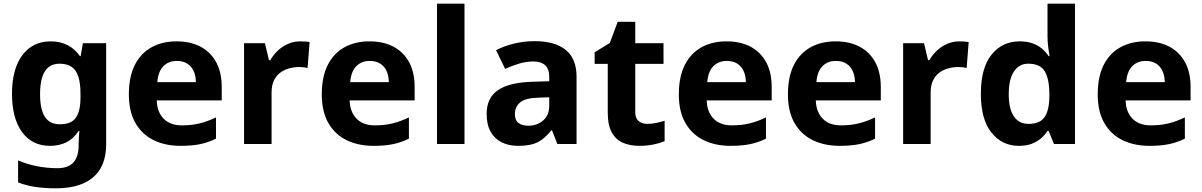

<svg xmlns="http://www.w3.org/2000/svg" viewBox="-20 -780 6512 1040"><path d="M255 -556Q305 -556 345 -536Q385 -516 413 -476H417L429 -546H555V1Q555 79 524.5 132Q494 185 433 212.5Q372 240 282 240Q224 240 174.5 233Q125 226 78 208V89Q128 110 181.5 120.5Q235 131 291 131Q349 131 377.5 100Q406 69 406 7V-4Q406 -21 407.5 -39Q409 -57 410 -71H406Q378 -28 339 -9Q300 10 251 10Q154 10 99.5 -64.5Q45 -139 45 -272Q45 -406 101 -481Q157 -556 255 -556ZM302 -435Q267 -435 243.5 -416.5Q220 -398 208.5 -361.5Q197 -325 197 -270Q197 -188 223 -147.5Q249 -107 304 -107Q333 -107 354 -114.5Q375 -122 388.5 -139.5Q402 -157 409 -185Q416 -213 416 -253V-271Q416 -330 404 -366Q392 -402 367 -418.5Q342 -435 302 -435Z M936 -556Q1012 -556 1066.5 -527Q1121 -498 1151 -443Q1181 -388 1181 -308V-236H829Q831 -173 866.5 -137Q902 -101 965 -101Q1018 -101 1061 -111.5Q1104 -122 1150 -144V-29Q1110 -9 1065.5 0.5Q1021 10 958 10Q876 10 813 -20.5Q750 -51 714 -113Q678 -175 678 -269Q678 -365 710.5 -428.5Q743 -492 801 -524Q859 -556 936 -556ZM937 -450Q894 -450 865.5 -422Q837 -394 832 -335H1041Q1041 -368 1029.5 -394Q1018 -420 995 -435Q972 -450 937 -450Z M1607 -556Q1618 -556 1633 -555Q1648 -554 1657 -552L1646 -412Q1639 -414 1625.5 -415.5Q1612 -417 1602 -417Q1573 -417 1546 -409.5Q1519 -402 1497.5 -386Q1476 -370 1463.5 -343.5Q1451 -317 1451 -278V0H1302V-546H1415L1437 -454H1444Q1460 -482 1484 -505Q1508 -528 1539.5 -542Q1571 -556 1607 -556Z M1981 -556Q2057 -556 2111.5 -527Q2166 -498 2196 -443Q2226 -388 2226 -308V-236H1874Q1876 -173 1911.5 -137Q1947 -101 2010 -101Q2063 -101 2106 -111.5Q2149 -122 2195 -144V-29Q2155 -9 2110.5 0.5Q2066 10 2003 10Q1921 10 1858 -20.5Q1795 -51 1759 -113Q1723 -175 1723 -269Q1723 -365 1755.5 -428.5Q1788 -492 1846 -524Q1904 -556 1981 -556ZM1982 -450Q1939 -450 1910.5 -422Q1882 -394 1877 -335H2086Q2086 -368 2074.5 -394Q2063 -420 2040 -435Q2017 -450 1982 -450Z M2496 0H2347V-760H2496Z M2876 -557Q2986 -557 3044.5 -509.5Q3103 -462 3103 -364V0H2999L2970 -74H2966Q2943 -45 2918.5 -26Q2894 -7 2862.5 1.5Q2831 10 2785 10Q2737 10 2698.5 -8.5Q2660 -27 2638 -65.5Q2616 -104 2616 -163Q2616 -250 2677 -291.5Q2738 -333 2860 -337L2955 -340V-364Q2955 -407 2932.5 -427Q2910 -447 2870 -447Q2830 -447 2792 -435.5Q2754 -424 2716 -407L2667 -508Q2711 -531 2764.5 -544Q2818 -557 2876 -557ZM2897 -251Q2825 -249 2797 -225Q2769 -201 2769 -162Q2769 -128 2789 -113.5Q2809 -99 2841 -99Q2889 -99 2922 -127.5Q2955 -156 2955 -208V-253Z M3486 -109Q3511 -109 3534 -114Q3557 -119 3580 -126V-15Q3556 -5 3520.5 2.5Q3485 10 3443 10Q3394 10 3355.5 -6Q3317 -22 3294.5 -61.5Q3272 -101 3272 -171V-434H3201V-497L3283 -547L3326 -662H3421V-546H3574V-434H3421V-171Q3421 -140 3439 -124.5Q3457 -109 3486 -109Z M3915 -556Q3991 -556 4045.5 -527Q4100 -498 4130 -443Q4160 -388 4160 -308V-236H3808Q3810 -173 3845.5 -137Q3881 -101 3944 -101Q3997 -101 4040 -111.5Q4083 -122 4129 -144V-29Q4089 -9 4044.5 0.5Q4000 10 3937 10Q3855 10 3792 -20.5Q3729 -51 3693 -113Q3657 -175 3657 -269Q3657 -365 3689.5 -428.5Q3722 -492 3780 -524Q3838 -556 3915 -556ZM3916 -450Q3873 -450 3844.5 -422Q3816 -394 3811 -335H4020Q4020 -368 4008.5 -394Q3997 -420 3974 -435Q3951 -450 3916 -450Z M4506 -556Q4582 -556 4636.5 -527Q4691 -498 4721 -443Q4751 -388 4751 -308V-236H4399Q4401 -173 4436.5 -137Q4472 -101 4535 -101Q4588 -101 4631 -111.5Q4674 -122 4720 -144V-29Q4680 -9 4635.5 0.5Q4591 10 4528 10Q4446 10 4383 -20.5Q4320 -51 4284 -113Q4248 -175 4248 -269Q4248 -365 4280.5 -428.5Q4313 -492 4371 -524Q4429 -556 4506 -556ZM4507 -450Q4464 -450 4435.5 -422Q4407 -394 4402 -335H4611Q4611 -368 4599.5 -394Q4588 -420 4565 -435Q4542 -450 4507 -450Z M5177 -556Q5188 -556 5203 -555Q5218 -554 5227 -552L5216 -412Q5209 -414 5195.5 -415.5Q5182 -417 5172 -417Q5143 -417 5116 -409.5Q5089 -402 5067.5 -386Q5046 -370 5033.5 -343.5Q5021 -317 5021 -278V0H4872V-546H4985L5007 -454H5014Q5030 -482 5054 -505Q5078 -528 5109.5 -542Q5141 -556 5177 -556Z M5499 10Q5408 10 5350.5 -61.5Q5293 -133 5293 -272Q5293 -412 5351 -484Q5409 -556 5503 -556Q5542 -556 5572 -545.5Q5602 -535 5623.5 -517Q5645 -499 5660 -476H5665Q5662 -492 5658 -522.5Q5654 -553 5654 -585V-760H5803V0H5689L5660 -71H5654Q5640 -49 5618.5 -30.5Q5597 -12 5568 -1Q5539 10 5499 10ZM5551 -109Q5613 -109 5638 -145.5Q5663 -182 5664 -255V-271Q5664 -351 5639.5 -393Q5615 -435 5549 -435Q5500 -435 5472 -392.5Q5444 -350 5444 -270Q5444 -190 5472 -149.5Q5500 -109 5551 -109Z M6184 -556Q6260 -556 6314.5 -527Q6369 -498 6399 -443Q6429 -388 6429 -308V-236H6077Q6079 -173 6114.5 -137Q6150 -101 6213 -101Q6266 -101 6309 -111.5Q6352 -122 6398 -144V-29Q6358 -9 6313.5 0.5Q6269 10 6206 10Q6124 10 6061 -20.5Q5998 -51 5962 -113Q5926 -175 5926 -269Q5926 -365 5958.5 -428.5Q5991 -492 6049 -524Q6107 -556 6184 -556ZM6185 -450Q6142 -450 6113.5 -422Q6085 -394 6080 -335H6289Q6289 -368 6277.5 -394Q6266 -420 6243 -435Q6220 -450 6185 -450Z"/></svg>

Font: Noto Sans Malayalam
Style: Regular
Weight: 400
Designer: Jelle Bosma - Monotype Design Team
Foundry: Monotype Imaging Inc.
Version: Version 2.103